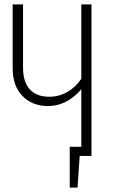

<svg xmlns="http://www.w3.org/2000/svg" viewBox="-20 -704 525 867"><path d="M347.2 -684.1H393.1V0H339.8L330.1 143.1H294.9V-41H347.2V-300.8Q281.2 -225.1 196.8 -225.1Q126 -225.1 81.5 -270.5Q37.1 -315.9 37.1 -397V-684.1H84V-398.9Q84 -333 115 -300Q146 -267.1 202.1 -267.1Q247.1 -267.1 284.4 -288.8Q321.8 -310.5 347.2 -348.1Z"/></svg>

Font: Fira Sans Compressed ExtraLight
Style: Regular
Weight: 250
Width: 1
Designer: Carrois Corporate & Edenspiekermann AG
Foundry: Carrois Corporate GbR & Edenspiekermann AG
Version: Version 4.203;PS 004.203;hotconv 1.0.88;makeotf.lib2.5.64775